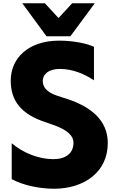

<svg xmlns="http://www.w3.org/2000/svg" viewBox="-20 -1078 713 1181"><path d="M266 -855H413L563 -1058H424L340 -967L256 -1058H117ZM643 -198C643 -340 536 -421 400 -467C388 -471 356 -481 335 -488C264 -511 243 -545 243 -580C243 -619 276 -654 348 -654C428 -654 501 -622 558 -584V-790C519 -809 436 -828 344 -828C154 -828 46 -720 46 -582C46 -456 112 -374 264 -325C282 -319 302 -312 318 -306C398 -276 432 -241 432 -200C432 -134 383 -99 308 -99C219 -99 122 -137 52 -197V24C123 62 223 83 314 83C500 82 643 -21 643 -198Z"/></svg>

Font: LINE Seed JP_OTF ExtraBold
Style: Regular
Weight: 800
Designer: LY Corporation & Fontrix & Fontworks
Version: Version 1.013